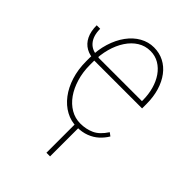

<svg xmlns="http://www.w3.org/2000/svg" viewBox="-216 -640 948 948"><g transform="rotate(45 258.5 -166.0)"><path d="M13.7 -415H38.1Q38.1 -364.7 62.3 -337.2Q86.4 -309.6 132.8 -309.6V-284.7Q95.2 -284.7 68.6 -299.8Q42 -314.9 27.8 -344Q13.7 -373 13.7 -415ZM299.3 9.8Q258.3 9.8 222.7 -9.5Q187 -28.8 159.9 -64.2Q132.8 -99.6 117.7 -147.7Q102.5 -195.8 102.5 -252.9V-275.4Q102.5 -332.5 117.4 -380.6Q132.3 -428.7 158.2 -464.1Q184.1 -499.5 218.5 -518.8Q252.9 -538.1 291.5 -538.1Q329.1 -538.1 360.6 -522Q392.1 -505.9 414.8 -475.8Q437.5 -445.8 450 -404.5Q462.4 -363.3 462.4 -313.5V-283.2H119.1V-308.1H436.5V-314.5Q436.5 -354.5 426.5 -390.4Q416.5 -426.3 397.5 -453.9Q378.4 -481.4 351.6 -497.3Q324.7 -513.2 291.5 -513.2Q254.9 -513.2 225.1 -494.6Q195.3 -476.1 173.6 -443.1Q151.9 -410.2 140.1 -367.2Q128.4 -324.2 128.4 -275.4V-252.9Q128.4 -203.1 141.4 -159.7Q154.3 -116.2 177.2 -83.7Q200.2 -51.3 231.4 -33Q262.7 -14.6 299.3 -14.6Q338.9 -14.6 371.8 -29.5Q404.8 -44.4 432.6 -87.4L449.7 -74.7Q435.1 -50.3 414.1 -31.2Q393.1 -12.2 364.5 -1.2Q335.9 9.8 299.3 9.8ZM308.6 -11.7V205.6H283.2V-11.7Z"/></g></svg>

Font: Roboto Condensed Thin
Style: Regular
Weight: 250
Width: 3
Designer: Christian Robertson
Foundry: Google
Version: Version 3.009; 2024